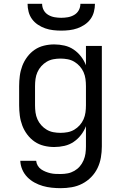

<svg xmlns="http://www.w3.org/2000/svg" viewBox="-20 -760 640 1003"><path d="M297 223Q274 223 250 220.5Q226 218 203.5 211.5Q181 205 160 193.5Q139 182 122.5 165Q106 148 96.5 126Q87 104 86 80H169Q170 93 177 105Q184 117 195 124.5Q206 132 218.5 137Q231 142 244 145Q257 148 270.5 148.5Q284 149 297 149Q316 149 334 145.5Q352 142 368.5 132.5Q385 123 397 109Q409 95 416.5 77.5Q424 60 426.5 42Q429 24 429 5V-101Q420 -77 403.5 -55.5Q387 -34 365 -19Q343 -4 316.5 2Q290 8 263 8Q236 8 209.5 1.5Q183 -5 161 -20Q139 -35 122.5 -57Q106 -79 96.5 -104Q87 -129 83.5 -156Q80 -183 80 -210V-310Q80 -337 83.5 -364Q87 -391 96.5 -416Q106 -441 122.5 -463Q139 -485 161 -500Q183 -515 209.5 -521.5Q236 -528 263 -528Q290 -528 316.5 -522Q343 -516 365 -501Q387 -486 403.5 -464.5Q420 -443 429 -419V-520H512V5Q512 34 507 63Q502 92 489.5 118Q477 144 456.5 165Q436 186 410 199.5Q384 213 355 218Q326 223 297 223ZM296 -66Q315 -66 333.5 -69.5Q352 -73 368 -82.5Q384 -92 396.5 -106Q409 -120 416.5 -137Q424 -154 426.5 -172.5Q429 -191 429 -210V-310Q429 -329 426.5 -347.5Q424 -366 416.5 -383Q409 -400 396.5 -414Q384 -428 368 -437.5Q352 -447 333.5 -450.5Q315 -454 296 -454Q277 -454 258.5 -450.5Q240 -447 224 -437.5Q208 -428 195.5 -414Q183 -400 175.5 -383Q168 -366 165.5 -347.5Q163 -329 163 -310V-210Q163 -191 165.5 -172.5Q168 -154 175.5 -137Q183 -120 195.5 -106Q208 -92 224 -82.5Q240 -73 258.5 -69.5Q277 -66 296 -66ZM300 -600Q279 -600 257.5 -602.5Q236 -605 216 -612Q196 -619 178 -631Q160 -643 147.5 -660Q135 -677 129.5 -698Q124 -719 124 -740H200Q200 -722 208.5 -706.5Q217 -691 232.5 -682Q248 -673 265.5 -670Q283 -667 300 -667Q317 -667 334.5 -670Q352 -673 367.5 -682Q383 -691 391.5 -706.5Q400 -722 400 -740H476Q476 -719 470.5 -698Q465 -677 452.5 -660Q440 -643 422 -631Q404 -619 384 -612Q364 -605 342.5 -602.5Q321 -600 300 -600Z"/></svg>

Font: Iosevka Extended
Style: Regular
Weight: 400
Width: 7
Monospace: yes
Designer: Belleve Invis
Foundry: Belleve Invis
Version: Version 32.5.0; ttfautohint (v1.8.4)